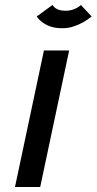

<svg xmlns="http://www.w3.org/2000/svg" viewBox="-20 -749 387 769"><path d="M347 -683C326 -666 303 -652 274 -643C261 -638 245 -636 227 -636C192 -636 167 -647 151 -659C141 -666 133 -674 127 -683L190 -729C203 -710 223 -706 242 -706C261 -706 274 -710 287 -717C293 -720 299 -724 304 -729ZM40 0 156 -547H257L141 0Z"/></svg>

Font: League Gothic Italic
Style: Regular
Weight: 400
Designer: Tyler Finck
Foundry: The League of Moveable Type
Version: Version 1.001;PS 001.001;hotconv 1.0.56;makeotf.lib2.0.21325